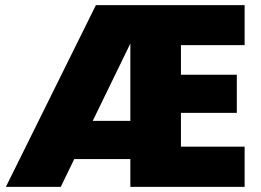

<svg xmlns="http://www.w3.org/2000/svg" viewBox="-20 -725 1011 745"><path d="M485.8 -556.2 339.8 -255.9H485.8ZM929.2 -549.8H682.1V-435.1H898.9V-287.1H682.1V-155.8H929.2V0H485.8V-107.9H268.1L215.8 0H2.9L352.1 -705.1H929.2Z"/></svg>

Font: Poppins ExtraBold
Style: Regular
Weight: 800
Designer: Ninad Kale (Devanagari), Jonny Pinhorn (Latin)
Foundry: Indian Type Foundry
Version: Version 3.200;PS 1.000;hotconv 16.6.54;makeotf.lib2.5.65590